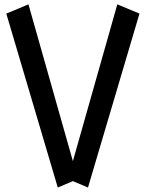

<svg xmlns="http://www.w3.org/2000/svg" viewBox="-20 -838 647 863"><path d="M606.9 -776.9 375.5 4.9 307.6 -23.9 239.7 4.9 8.3 -776.9 107.9 -818.4 307.6 -113.8 507.3 -818.4Z"/></svg>

Font: Gap Sans
Style: Bold
Weight: 400
Designer: Alexandre Liziard and Etienne Ozeray
Foundry: Interstices.io
Version: Version 1.610